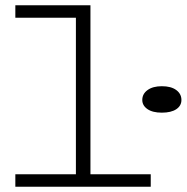

<svg xmlns="http://www.w3.org/2000/svg" viewBox="-20 -706 706 726"><path d="M550 -47V0H38V-47H267V-639H38V-686H322V-47ZM518 -328Q518 -351 538 -365.5Q558 -380 592 -380Q627 -380 646.5 -365.5Q666 -351 666 -328Q666 -306 646.5 -293Q627 -280 592 -280Q557 -280 537.5 -293.5Q518 -307 518 -328Z"/></svg>

Font: BioRhyme Expanded Light
Style: Regular
Weight: 300
Width: 7
Designer: Aoife Mooney
Foundry: Aoife Mooney Type
Version: Version 1.000